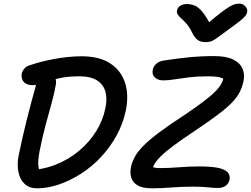

<svg xmlns="http://www.w3.org/2000/svg" viewBox="-20 -1015 1365 1044"><path d="M181 9Q140 9 114.5 -14.5Q89 -38 80.5 -78.5Q72 -119 81 -168Q102 -270 126 -365.5Q150 -461 178 -560Q187 -590 201.5 -602.5Q216 -615 243 -615Q264 -615 276 -598Q288 -581 284 -557Q276 -509 260.5 -454Q245 -399 227.5 -333.5Q210 -268 194 -187Q187 -148 188 -121Q189 -94 201 -70L132 -89Q213 -92 283.5 -120Q354 -148 410 -195Q466 -242 503 -301.5Q540 -361 553 -427Q564 -478 553 -517Q542 -556 507.5 -578Q473 -600 411 -600Q357 -600 319 -593Q281 -586 253 -576Q225 -566 202.5 -559Q180 -552 157 -552Q135 -552 120.5 -560.5Q106 -569 101 -583.5Q96 -598 98 -614Q101 -628 112 -641.5Q123 -655 142 -660Q170 -670 203 -678.5Q236 -687 273 -694Q310 -701 348.5 -705Q387 -709 424 -709Q519 -709 578 -671Q637 -633 659 -567.5Q681 -502 665 -418Q650 -344 614 -278.5Q578 -213 528 -160Q478 -107 419 -69.5Q360 -32 299 -11.5Q238 9 181 9ZM806 9Q754 9 727.5 -7.5Q701 -24 693.5 -50Q686 -76 692 -106Q698 -134 713 -162Q728 -190 760 -222.5Q792 -255 847.5 -296.5Q903 -338 988 -393Q1050 -435 1090.5 -466Q1131 -497 1154 -521Q1177 -545 1186.5 -565.5Q1196 -586 1198 -607L1213 -574Q1204 -582 1192.5 -588Q1181 -594 1162 -597Q1143 -600 1110 -600Q1052 -600 1007.5 -594.5Q963 -589 929 -583.5Q895 -578 868 -578Q849 -578 835 -585Q821 -592 814 -604.5Q807 -617 811 -637Q815 -655 830 -668.5Q845 -682 872 -686Q941 -697 1007.5 -703.5Q1074 -710 1145 -710Q1209 -710 1246.5 -692Q1284 -674 1298 -643Q1312 -612 1304 -573Q1297 -541 1283 -513.5Q1269 -486 1241 -457Q1213 -428 1164.5 -391.5Q1116 -355 1040 -304Q968 -256 923 -222.5Q878 -189 852.5 -163.5Q827 -138 816.5 -116.5Q806 -95 803 -70L781 -126Q792 -114 807.5 -107.5Q823 -101 851 -101Q899 -101 953.5 -105.5Q1008 -110 1066 -110Q1127 -110 1164.5 -102.5Q1202 -95 1217.5 -78.5Q1233 -62 1228 -37Q1223 -16 1206.5 -4.5Q1190 7 1165 7Q1143 7 1125.5 5Q1108 3 1085.5 1.5Q1063 0 1026 0Q966 0 910 4.5Q854 9 806 9ZM1280 -995Q1295 -995 1305 -988.5Q1315 -982 1320.5 -972Q1326 -962 1324 -950Q1323 -941 1316.5 -931.5Q1310 -922 1289 -904.5Q1268 -887 1223 -855Q1188 -830 1168 -814.5Q1148 -799 1133 -792.5Q1118 -786 1099 -786Q1072 -786 1056 -797Q1040 -808 1026 -835Q1010 -868 994 -886Q978 -904 965.5 -915Q953 -926 946.5 -936Q940 -946 943 -960Q946 -975 961 -984Q976 -993 995 -993Q1021 -993 1041.5 -983.5Q1062 -974 1082.5 -948Q1103 -922 1130 -872H1091Q1143 -917 1175.5 -942Q1208 -967 1227.5 -978.5Q1247 -990 1258.5 -992.5Q1270 -995 1280 -995Z"/></svg>

Font: Shantell Sans Medium
Style: Italic
Weight: 500
Italic angle: -11°
Designer: Stephen Nixon, Anya Danilova, Shantell Martin
Foundry: Arrow Type
Version: Version 1.011;[c5ecc13dd]